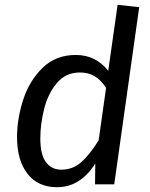

<svg xmlns="http://www.w3.org/2000/svg" viewBox="-20 -768 624 800"><path d="M560 -738 456 0H376L377 -87Q348 -40 308 -14Q268 12 218 12Q138 12 94.5 -44Q51 -100 51 -197Q51 -273 76.5 -352Q102 -431 157 -485Q212 -539 296 -539Q379 -539 431 -473L470 -748ZM148 -190Q148 -125 171 -93Q194 -61 236 -61Q282 -61 317 -91Q352 -121 391 -183L422 -402Q401 -434 375 -450Q349 -466 313 -466Q254 -466 217 -422Q180 -378 164 -314.5Q148 -251 148 -190Z"/></svg>

Font: FiraGO
Style: Italic
Weight: 400
Italic angle: -8°
Designer: bBox Type GmbH
Foundry: bBox Type GmbH
Version: Version 1.001